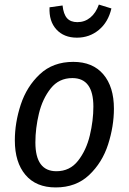

<svg xmlns="http://www.w3.org/2000/svg" viewBox="-20 -809 564 841"><path d="M45 -194Q45 -272 71 -351Q97 -430 154.5 -484Q212 -538 301 -538Q386 -538 432.5 -483.5Q479 -429 479 -333Q479 -256 453.5 -176.5Q428 -97 370.5 -42.5Q313 12 224 12Q138 12 91.5 -43Q45 -98 45 -194ZM389 -342Q389 -467 297 -467Q238 -467 202 -421.5Q166 -376 150.5 -311.5Q135 -247 135 -185Q135 -59 227 -59Q286 -59 322 -105Q358 -151 373.5 -216Q389 -281 389 -342ZM197 -777 254 -785Q258 -747 273.5 -729.5Q289 -712 319 -712Q351 -712 375.5 -732Q400 -752 413 -789L468 -772Q454 -712 413 -678Q372 -644 317 -644Q260 -644 227 -680Q194 -716 197 -777Z"/></svg>

Font: Fira Sans Condensed
Style: Italic
Weight: 400
Width: 3
Italic angle: -8°
Designer: bBox Type GmbH & Carrois Corporate GbR & Edenspiekermann AG
Foundry: bBox Type GmbH & Carrois Corporate GbR & Edenspiekermann AG
Version: Version 4.301